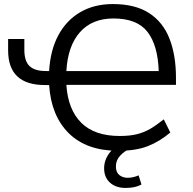

<svg xmlns="http://www.w3.org/2000/svg" viewBox="-20 -734 949 946"><path d="M562 9Q407 9 319.5 -77Q232 -163 222 -315H201Q20 -315 20 -486V-542H100V-488Q100 -433 125.5 -408.5Q151 -384 206 -384H222Q228 -487 267.5 -560.5Q307 -634 375.5 -674Q444 -714 536 -714Q647 -714 715.5 -669Q784 -624 815.5 -542.5Q847 -461 847 -352V-316H307Q315 -194 380.5 -129Q446 -64 570 -64Q620 -64 655.5 -73Q691 -82 721.5 -100Q752 -118 787 -146L819 -81Q767 -37 708.5 -14Q650 9 562 9ZM539 -643Q434 -643 374 -575.5Q314 -508 307 -384H762Q758 -510 707 -576.5Q656 -643 539 -643ZM599 192Q551 192 522 166Q493 140 493 95Q493 55 519 20Q545 -15 589 -36L618 0Q594 10 572.5 32.5Q551 55 551 86Q551 115 568 128.5Q585 142 609 142Q635 142 663 130L677 175Q647 192 599 192Z"/></svg>

Font: Mulish
Style: Regular
Weight: 400
Designer: Vernon Adams
Foundry: Vernon Adams
Version: Version 3.603; ttfautohint (v1.8.3)